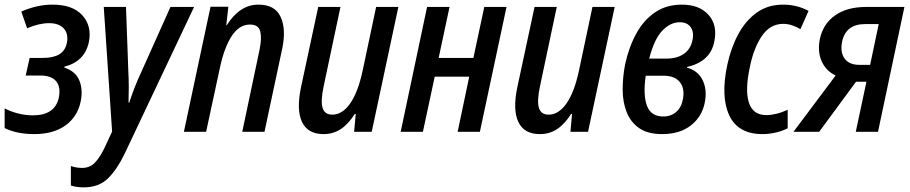

<svg xmlns="http://www.w3.org/2000/svg" viewBox="-25 -569 3930 829"><path d="M123 10Q48 10 -5 -16V-101Q22 -87 53.5 -79Q85 -71 117 -71Q213 -71 229 -148Q238 -193 217.5 -218Q197 -243 148 -243H86L103 -319H162Q205 -319 231 -334.5Q257 -350 264 -385Q271 -424 250 -446.5Q229 -469 187 -469Q144 -469 92 -447L67 -519Q98 -533 132.5 -541Q167 -549 202 -549Q289 -549 330.5 -503Q372 -457 359 -389Q342 -304 253 -281V-277Q302 -261 318 -220.5Q334 -180 323 -129Q309 -64 257 -27Q205 10 123 10Z M336 240Q306 240 281 232V148Q305 156 329 156Q363 156 384.5 133.5Q406 111 425 72L459 -1L423 -539H519L529 -263Q531 -229 531 -192.5Q531 -156 530 -126H533Q542 -154 555.5 -189Q569 -224 581 -249L711 -539H813L514 93Q481 162 441.5 201Q402 240 336 240Z M769 0 884 -540H961L952 -460H954Q1010 -549 1091 -549Q1162 -549 1186.5 -496.5Q1211 -444 1194 -361L1117 0H1021L1096 -356Q1106 -405 1098.5 -434Q1091 -463 1054 -463Q1008 -463 975.5 -413.5Q943 -364 924 -274L865 0Z M1372 10Q1304 10 1279 -42.5Q1254 -95 1275 -194L1349 -539H1445L1373 -199Q1359 -135 1367.5 -104.5Q1376 -74 1410 -74Q1453 -74 1487 -122.5Q1521 -171 1541 -265L1599 -539H1695L1580 0H1504L1511 -77H1507Q1478 -32 1445.5 -11Q1413 10 1372 10Z M1705 0 1819 -539H1916L1869 -319H2019L2066 -539H2162L2047 0H1951L2001 -238H1852L1801 0Z M2306 10Q2238 10 2213 -42.5Q2188 -95 2209 -194L2283 -539H2379L2307 -199Q2293 -135 2301.5 -104.5Q2310 -74 2344 -74Q2387 -74 2421 -122.5Q2455 -171 2475 -265L2533 -539H2629L2514 0H2438L2445 -77H2441Q2412 -32 2379.5 -11Q2347 10 2306 10Z M2834 10Q2773 10 2736 -15Q2699 -40 2681.5 -83Q2664 -126 2663.5 -179.5Q2663 -233 2674 -291Q2690 -365 2722 -423.5Q2754 -482 2803 -515.5Q2852 -549 2919 -549Q2995 -549 3034.5 -504.5Q3074 -460 3059 -389Q3042 -303 2942 -280L2941 -277Q2989 -264 3009 -222.5Q3029 -181 3018 -126Q3006 -65 2958 -27.5Q2910 10 2834 10ZM2910 -473Q2870 -473 2835 -437Q2800 -401 2778 -316H2851Q2898 -316 2927 -336Q2956 -356 2964 -392Q2973 -428 2958 -450.5Q2943 -473 2910 -473ZM2839 -66Q2872 -66 2895 -86Q2918 -106 2924 -143Q2932 -188 2910 -215Q2888 -242 2841 -242H2763Q2751 -158 2768.5 -112Q2786 -66 2839 -66Z M3267 10Q3162 10 3124 -70.5Q3086 -151 3115 -288Q3131 -363 3163 -422Q3195 -481 3243 -515Q3291 -549 3356 -549Q3416 -549 3466 -522L3431 -443Q3415 -453 3395.5 -459.5Q3376 -466 3357 -466Q3300 -466 3264.5 -413.5Q3229 -361 3213 -281Q3191 -180 3208.5 -126Q3226 -72 3284 -72Q3303 -72 3326.5 -77.5Q3350 -83 3376 -95V-15Q3352 -3 3323.5 3.5Q3295 10 3267 10Z M3401 0 3583 -243Q3541 -263 3522.5 -305Q3504 -347 3515 -401Q3529 -466 3580.5 -502.5Q3632 -539 3715 -539H3880L3766 0H3670L3716 -216H3671L3512 0ZM3685 -289H3732L3769 -465H3710Q3627 -465 3611 -389Q3602 -344 3621.5 -316.5Q3641 -289 3685 -289Z"/></svg>

Font: Noto Sans Condensed Medium
Style: Italic
Weight: 500
Width: 3
Italic angle: -12°
Designer: Monotype Design Team
Foundry: Monotype Imaging Inc.
Version: Version 2.013; ttfautohint (v1.8.4.7-5d5b)